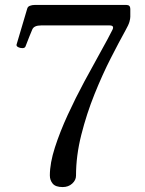

<svg xmlns="http://www.w3.org/2000/svg" viewBox="-20 -746 587 778"><path d="M234 12Q205 12 193.5 -2Q182 -16 182 -35Q182 -85 202.5 -148.5Q223 -212 254.5 -280.5Q286 -349 321.5 -415Q357 -481 387.5 -535.5Q418 -590 435 -624Q445 -643 424 -643H147Q118 -643 111 -627Q106 -616 99 -598Q92 -580 83 -557Q80 -551 70.5 -551Q61 -551 53.5 -555Q46 -559 47 -565L90 -710Q92 -719 101 -722.5Q110 -726 121 -726H492Q508 -726 508 -710V-678Q508 -670 504.5 -657.5Q501 -645 488 -622Q463 -577 429 -510.5Q395 -444 363 -364.5Q331 -285 309.5 -200Q288 -115 288 -34Q288 -16 272.5 -2Q257 12 234 12Z"/></svg>

Font: TsukuhouMincho
Style: Regular
Weight: 400
Designer: Iose
Foundry: Typographish
Version: Version 1.001; ttfautohint (v1.8.3)